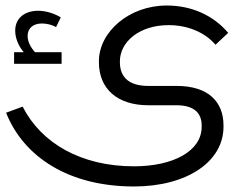

<svg xmlns="http://www.w3.org/2000/svg" viewBox="-20 -484 899 695"><path d="M619 -173H517C451 -173 414 -201 414 -259V-262C414 -332 484 -393 590 -393H591C659 -393 722 -367 760 -322L806 -365C753 -428 674 -464 584 -464H583C448 -464 338 -369 338 -262V-259C338 -163 404 -103 517 -103H619C682 -103 710 -75 710 -30V-25C710 63 607 118 465 118C273 118 129 34 62 -98L2 -76C66 85 230 191 465 191C657 191 789 101 789 -25V-30C789 -115 735 -173 619 -173ZM203 -295H107C91 -312 80 -333 80 -354C80 -382 100 -399 132 -399C149 -399 169 -394 183 -386L200 -421C176 -436 145 -445 118 -445C69 -445 35 -418 35 -373C35 -346 47 -317 66 -295H31V-253H203Z"/></svg>

Font: Juman Normal
Style: Regular
Weight: 300
Designer: Bandar Raffah (Arabic) Julieta Ulanovsky (Latin)
Foundry: Caramella
Version: Version 5.022;PS 005.022;hotconv 1.0.88;makeotf.lib2.5.64775